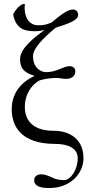

<svg xmlns="http://www.w3.org/2000/svg" viewBox="-20 -718 466 966"><path d="M205 -568C157 -533 81 -476 81 -421C81 -368 108 -351 154 -336C67 -296 39 -229 39 -170C39 -86 82 6 258 6C323 6 371 28 371 78C371 134 337 188 302 188C282 188 262 185 244 176C224 167 207 159 188 159C167 159 152 170 152 188C152 221 187 228 229 228C335 228 400 154 400 78C400 -14 336 -60 250 -60C135 -60 105 -123 105 -179C105 -249 144 -296 180 -314C206 -321 234 -326 266 -326C280 -326 297 -321 312 -321C337 -321 359 -333 359 -360C359 -377 346 -385 329 -385C299 -385 266 -355 212 -355C182 -355 146 -380 146 -435C146 -474 196 -526 261 -579C322 -598 373 -616 373 -641C373 -659 365 -670 346 -670C322 -670 291 -648 238 -604C207 -591 191 -591 168 -591C141 -591 104 -614 104 -678C104 -685 105 -692 105 -698H96C73 -688 58 -668 46 -646C59 -579 95 -561 153 -561C173 -561 183 -562 205 -568Z"/></svg>

Font: Libertinus Serif Display
Style: Regular
Weight: 400
Designer: Philipp H. Poll
Foundry: Khaled Hosny
Version: Version 6.1